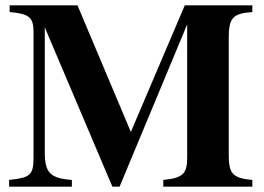

<svg xmlns="http://www.w3.org/2000/svg" viewBox="-20 -696 984 716"><path d="M921 0V-25C841 -32 833 -53 833 -126V-554C833 -629 848 -646 921 -651V-676H669L468 -204L269 -676H16V-651C89 -645 105 -631 105 -577V-108C105 -43 92 -33 14 -25V0H248V-25C166 -31 147 -53 147 -129V-594L399 0H426L678 -605V-109C678 -50 664 -32 589 -25V0Z"/></svg>

Font: XITS Math
Style: Bold
Weight: 700
Designer: MicroPress Inc., with final additions and corrections provided by Coen Hoffman, Elsevier (retired)
Version: Version 1.302